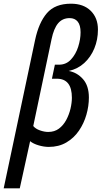

<svg xmlns="http://www.w3.org/2000/svg" viewBox="-71 -785 550 1039"><path d="M-51 234 119 -569Q139 -663 183 -714Q227 -765 313 -765Q381 -765 420 -726.5Q459 -688 459 -625Q459 -570 439.5 -523Q420 -476 385 -444Q350 -412 301 -401Q346 -393 378 -357Q410 -321 410 -257Q410 -211 396.5 -164Q383 -117 356 -77.5Q329 -38 288 -14Q247 10 193 10Q167 10 138 1.5Q109 -7 92 -21L36 234ZM190 -71Q224 -71 248 -89Q272 -107 287.5 -136Q303 -165 310.5 -197Q318 -229 318 -256Q318 -359 237 -359H210L226 -435H249Q287 -435 313 -463Q339 -491 352 -531.5Q365 -572 365 -610Q365 -649 349.5 -668Q334 -687 306 -687Q267 -687 243.5 -659Q220 -631 208 -573L109 -103Q121 -88 145 -79.5Q169 -71 190 -71Z"/></svg>

Font: Noto Sans ExtraCondensed Medium
Style: Italic
Weight: 500
Width: 2
Italic angle: -12°
Designer: Monotype Design Team
Foundry: Monotype Imaging Inc.
Version: Version 2.013; ttfautohint (v1.8.4.7-5d5b)